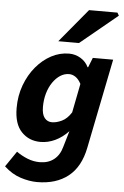

<svg xmlns="http://www.w3.org/2000/svg" viewBox="-66 -797 675 1044"><g transform="rotate(5 271.0 -275.0)"><path d="M177 203Q134 203 86 187.5Q38 172 -4 133L54 48Q82 68 114.5 81Q147 94 181 94Q228 94 259 69.5Q290 45 302 0L328 -88Q295 -53 256 -34.5Q217 -16 176 -16Q113 -16 72 -59Q31 -102 31 -189Q31 -256 52.5 -314Q74 -372 110.5 -415.5Q147 -459 193 -483.5Q239 -508 290 -508Q324 -508 353 -490.5Q382 -473 396 -443H399L420 -496H531L433 -8Q412 99 346 151Q280 203 177 203ZM229 -128Q253 -128 282 -141.5Q311 -155 334 -191L365 -349Q352 -374 335 -385.5Q318 -397 300 -397Q274 -397 251.5 -382.5Q229 -368 211 -342Q193 -316 183 -281.5Q173 -247 173 -207Q173 -166 188.5 -147Q204 -128 229 -128ZM225 -570 377 -753H532L541 -737L338 -570Z"/></g></svg>

Font: Source Sans 3
Style: Bold Italic
Weight: 700
Italic angle: -11°
Designer: Paul D. Hunt
Foundry: Adobe
Version: Version 3.052;hotconv 1.1.0;makeotfexe 2.6.0